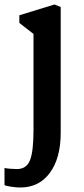

<svg xmlns="http://www.w3.org/2000/svg" viewBox="-29 -578 372 854"><path d="M57 -476V-510L213 -558L241 -547V13Q241 125 193 190.5Q145 256 61 256Q44 256 20.5 252.5Q-3 249 -9 245V169Q-3 171 15.5 172.5Q34 174 46 174Q89 174 104.5 134.5Q120 95 120 2V-427Z"/></svg>

Font: Martel
Style: Bold
Weight: 700
Designer: Dan Reynolds
Foundry: Dan Reynolds
Version: Version 1.001; ttfautohint (v1.1) -l 5 -r 5 -G 72 -x 0 -D la